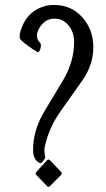

<svg xmlns="http://www.w3.org/2000/svg" viewBox="-20 -745 425 768"><path d="M179.2 0Q173.8 4.9 168.9 0L125 -45.4Q120.6 -51.3 125 -57.1L168.9 -104.5Q173.8 -109.4 179.2 -104.5L224.6 -57.1Q229.5 -50.8 224.6 -45.4ZM136.7 -93.8Q112.3 -107.4 112.3 -145.5Q112.3 -221.7 154.8 -294.9Q154.8 -294.9 233.9 -426.8Q276.4 -499.5 276.4 -578.1Q276.4 -616.2 254.2 -643.3Q231.9 -670.4 198.7 -670.4Q165.5 -670.4 145 -644Q112.3 -601.6 141.1 -572.8Q146 -567.9 141.8 -551.5Q137.7 -535.2 130.4 -536.1Q87.4 -562.5 64.5 -584.5Q51.8 -595.7 66.4 -633.8Q89.8 -695.3 147.5 -716.8Q169.9 -725.6 196.8 -725.1Q265.1 -725.1 309.1 -676Q353 -627 353.3 -556.9Q353.5 -486.8 310.5 -424.8L224.6 -303.2Q173.8 -232.4 158.7 -155.8Q157.7 -146 157.5 -144Q157.2 -142.1 158.4 -132.6Q159.7 -123 159.7 -120.8Q159.7 -118.7 160.4 -117.4Q161.1 -116.2 161.6 -115.7Q162.1 -115.2 160.6 -113.5Q159.2 -111.8 151.9 -100.3Q144.5 -88.9 136.7 -93.8Z"/></svg>

Font: Della Respira
Style: Regular
Weight: 500
Version: Version 0.201